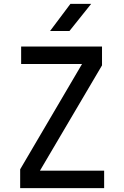

<svg xmlns="http://www.w3.org/2000/svg" viewBox="-20 -970 640 990"><path d="M84 0V-97L403 -640H89V-730H506V-633L186 -90H517V0ZM238 -810 343 -950H450L338 -810Z"/></svg>

Font: JetBrains Mono NL Medium
Style: Regular
Weight: 500
Monospace: yes
Designer: Philipp Nurullin, Konstantin Bulenkov
Foundry: JetBrains
Version: Version 2.305; ttfautohint (v1.8.4.7-5d5b)